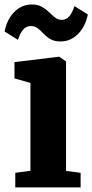

<svg xmlns="http://www.w3.org/2000/svg" viewBox="-27 -816 402 836"><path d="M39.5 0V-63.5L105.5 -72.5V-455L36 -474.5V-545.5L229 -569H231L260.5 -548.5V-72L324 -63.5V0ZM-7 -679Q4.5 -734.5 36.8 -765.5Q69 -796.5 111 -796.5Q138 -796.5 155.8 -786.2Q173.5 -776 186.8 -763Q200 -750 212.2 -740Q224.5 -730 240.5 -729.5Q262 -729 275.5 -746Q289 -763 297 -789.5L355.5 -753Q344.5 -699.5 312.2 -667.5Q280 -635.5 237 -635.5Q210 -635.5 192.8 -645.5Q175.5 -655.5 163.2 -668.8Q151 -682 138.2 -692.2Q125.5 -702.5 108 -702.5Q86 -702.5 72.8 -685.8Q59.5 -669 51 -642.5Z"/></svg>

Font: Merriweather Light 18pt ExtraBold
Style: Regular
Weight: 800
Version: Version 2.100